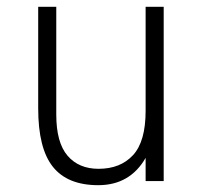

<svg xmlns="http://www.w3.org/2000/svg" viewBox="-20 -531 596 563"><path d="M407 -68Q361 12 268 12Q178 12 135 -42Q92 -96 92 -213V-511H145V-195Q145 -113 178 -74.5Q211 -36 269 -36Q333 -36 370 -76Q407 -116 407 -206V-511H460V0H407Z"/></svg>

Font: Overpass ExtraLight
Style: Regular
Weight: 200
Designer: Delve Withrington, Thomas Jockin
Foundry: Delve Fonts
Version: Version 3.000;DELV;Overpass